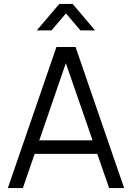

<svg xmlns="http://www.w3.org/2000/svg" viewBox="-20 -960 674 980"><path d="M168 -805 282.7 -940H350.7L465.3 -805H390.3L316.7 -891.7L243 -805ZM20 0 268 -720H365.7L613.7 0H537L301.7 -679H330.3L96.7 0ZM130.7 -174.7V-243.7H502.7V-174.7Z"/></svg>

Font: Manrope ExtraLight
Style: Regular
Weight: 200
Designer: Mikhail Sharanda
Foundry: Mikhail Sharanda
Version: Version 4.505